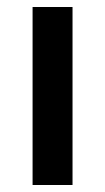

<svg xmlns="http://www.w3.org/2000/svg" viewBox="-20 -528 300 548"><path d="M73 0V-508H187V0Z"/></svg>

Font: CST
Style: Medium
Weight: 500
Version: Version 1.00